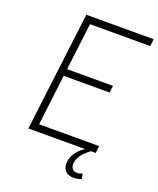

<svg xmlns="http://www.w3.org/2000/svg" viewBox="-158 -795 874 1061"><g transform="rotate(20 279.5 -264.5)"><path d="M341 98Q345 68 364 42.5Q383 17 411 0H77L163 -700H559L554 -658H200L166 -381H436L431 -340H161L125 -42H478L473 0H445Q414 23 397.5 44.5Q381 66 377 94Q375 114 384.5 126.5Q394 139 413 139Q428 139 444 131L450 161Q431 171 403 171Q371 171 354 151Q337 131 341 98Z"/></g></svg>

Font: Haskoy ExtraLight
Style: Italic
Weight: 200
Designer: Ertekin Erdin
Foundry: Ertekin Erdin
Version: Version 2.000; ttfautohint (v1.8.4.7-5d5b)